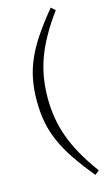

<svg xmlns="http://www.w3.org/2000/svg" viewBox="-130 -767 544 945"><g transform="rotate(-15 142.0 -294.0)"><path d="M103.5 -294Q103.5 -242 111.5 -192.8Q119.5 -143.5 137.2 -94.2Q155 -45 183.8 6.2Q212.5 57.5 254 114L233 132Q181.5 70 146 17Q110.5 -36 88.8 -85.5Q67 -135 57.5 -185.8Q48 -236.5 48 -294Q48 -351.5 57.5 -402.2Q67 -453 88.8 -502.8Q110.5 -552.5 146 -605.2Q181.5 -658 233 -720.5L254 -702Q212.5 -645.5 183.8 -594.2Q155 -543 137.2 -494Q119.5 -445 111.5 -395.8Q103.5 -346.5 103.5 -294Z"/></g></svg>

Font: Newsreader Light
Style: Regular
Weight: 300
Designer: Hugues Gentile
Foundry: Production Type
Version: Version 1.003